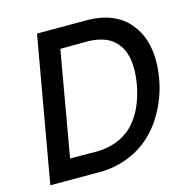

<svg xmlns="http://www.w3.org/2000/svg" viewBox="-109 -855 939 960"><g transform="rotate(-15 360.0 -375.0)"><path d="M698 -374Q684.5 -295.5 647 -223Q609.5 -150 555 -100Q499.5 -50 431.8 -25Q364 0 290.5 0H34.5L166.5 -750H424Q499.5 -750 557.2 -724.8Q615 -699.5 651 -650Q690.5 -597.5 701.5 -526.5Q712.5 -455.5 698 -374ZM583.5 -379Q593.5 -439 588.2 -490.2Q583 -541.5 557.5 -578Q532 -614 494.2 -629.5Q456.5 -645 405 -647L259.5 -646L164.5 -104L308.5 -103Q358.5 -104 403.8 -120.8Q449 -137.5 485.5 -171Q559.5 -243.5 583.5 -379Z"/></g></svg>

Font: Russisch Sans SemiBold
Style: Italic
Weight: 600
Width: 4
Italic angle: -10°
Designer: Michael Sharanda (font) & Cristiano Sobral (main changes)
Foundry: Michael Sharanda
Version: Version 2.00;September 8, 2020;FontCreator 13.0.0.2681 64-bi